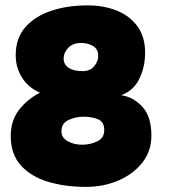

<svg xmlns="http://www.w3.org/2000/svg" viewBox="-20 -708 662 733"><path d="M308 5.5Q227.5 5.5 162.2 -14.5Q97 -34.5 59 -77.2Q21 -120 21 -188.5Q21 -247 52.2 -288Q83.5 -329 132.5 -354Q89.5 -372.5 64.8 -410.8Q40 -449 40 -497.5Q40 -562.5 77 -604.5Q114 -646.5 176.2 -667Q238.5 -687.5 314 -687.5Q376 -687.5 425.8 -667.5Q475.5 -647.5 504.8 -607.5Q534 -567.5 534 -507Q534 -452.5 512 -407.2Q490 -362 442.5 -344.5Q488.5 -338 523.2 -300.8Q558 -263.5 558 -190Q558 -131 523.2 -87Q488.5 -43 431.8 -18.8Q375 5.5 308 5.5ZM294.5 -436.5Q325.5 -436.5 340.2 -455.8Q355 -475 355 -494Q355 -520.5 335.5 -532.2Q316 -544 289 -544Q259 -544 241 -525.8Q223 -507.5 223 -484Q223 -462 242 -449.2Q261 -436.5 294.5 -436.5ZM294 -155.5Q325 -155.5 351.5 -168.5Q378 -181.5 378 -211Q378 -243 354 -252.8Q330 -262.5 299 -262.5Q269 -262.5 241.8 -250Q214.5 -237.5 214.5 -206.5Q214.5 -182.5 238.2 -169Q262 -155.5 294 -155.5Z"/></svg>

Font: Grandstander Black
Style: Regular
Weight: 900
Designer: Tyler Finck
Foundry: Etcetera Type Co
Version: Version 1.200; ttfautohint (v1.8.3)